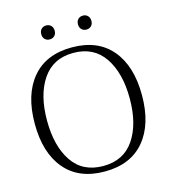

<svg xmlns="http://www.w3.org/2000/svg" viewBox="-126 -966 950 1076"><g transform="rotate(-15 349.0 -428.0)"><path d="M203 -825Q203 -844 214 -855Q225 -866 242 -866Q259 -866 270 -855Q281 -844 281 -825Q281 -807 270 -796Q259 -785 242 -785Q225 -785 214 -796Q203 -807 203 -825ZM416 -825Q416 -844 427 -855Q438 -866 455 -866Q472 -866 483 -855Q494 -844 494 -825Q494 -807 483 -796Q472 -785 455 -785Q438 -785 427 -796Q416 -807 416 -825ZM38 -350Q38 -519 118.5 -614.5Q199 -710 349 -710Q499 -710 579.5 -614.5Q660 -519 660 -350Q660 -181 579.5 -85.5Q499 10 349 10Q199 10 118.5 -85.5Q38 -181 38 -350ZM589 -350Q589 -498 528 -588Q467 -678 349 -678Q231 -678 170 -588Q109 -498 109 -350Q109 -201 169.5 -111.5Q230 -22 349 -22Q467 -22 528 -111.5Q589 -201 589 -350Z"/></g></svg>

Font: Trirong Light
Style: Regular
Weight: 300
Designer: Katatrad Team
Foundry: CadsonDemak
Version: Version 1.001